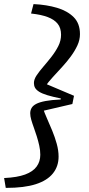

<svg xmlns="http://www.w3.org/2000/svg" viewBox="-79 -766 434 934"><path d="M86 -362Q86 -380 99.5 -400Q113 -420 132.5 -442.5Q152 -465 171.5 -490Q191 -515 204.5 -541.5Q218 -568 218 -597Q218 -630 201.5 -650.5Q185 -671 153 -683Q121 -695 74 -700Q73 -700 73 -700Q73 -700 72 -700L84 -746Q85 -746 85 -746Q85 -746 86 -746Q148 -743 198.5 -728Q249 -713 279.5 -682.5Q310 -652 310 -600Q310 -572 297.5 -545Q285 -518 265.5 -491.5Q246 -465 223 -440Q200 -415 178 -391Q156 -367 140 -344L130 -364L281 -300L273 -260L114 -223L130 -240Q137 -218 149.5 -190Q162 -162 175 -130.5Q188 -99 197 -66.5Q206 -34 206 -4Q206 43 178.5 77.5Q151 112 95 130Q39 148 -49 148Q-50 148 -50 148Q-50 148 -51 148L-59 100Q-58 100 -58 100Q-58 100 -57 100Q5 97 43 83Q81 69 99 44.5Q117 20 117 -13Q117 -35 112 -57.5Q107 -80 100 -102.5Q93 -125 85.5 -145.5Q78 -166 73 -183.5Q68 -201 68 -215Q68 -229 74.5 -240.5Q81 -252 97 -260.5Q113 -269 142 -274.5Q171 -280 216 -282L217 -287Q177 -295 151 -303Q125 -311 111 -320Q97 -329 91.5 -339Q86 -349 86 -362Z"/></svg>

Font: Roboto Serif 20pt
Style: Italic
Weight: 400
Italic angle: -10°
Designer: Greg Gazdowicz
Foundry: Commercial Type
Version: Version 1.008